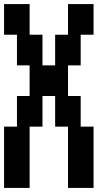

<svg xmlns="http://www.w3.org/2000/svg" viewBox="-20 -750 540 940"><path d="M0 170V-130H63V-280H125V-430H63V-580H0V-730H125V-580H188V-430H250V-580H313V-730H438V-580H375V-430H313V-280H375V-130H438V170H313V-130H250V-280H188V-130H125V170Z"/></svg>

Font: 2P VHS
Style: Regular
Weight: 400
Designer: CodeMan38
Foundry: CodeMan38
Version: Version 3.000